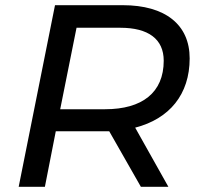

<svg xmlns="http://www.w3.org/2000/svg" viewBox="-20 -720 767 740"><path d="M711 -495C711 -625 617 -700 453 -700H192L52 0H153L195 -214H382H401L523 0H629L501 -228C633 -262 711 -356 711 -495ZM385 -299H212L275 -613H444C551 -613 611 -570 611 -486C611 -363 528 -299 385 -299Z"/></svg>

Font: AWKNG-Font Medium
Style: Italic
Weight: 500
Italic angle: -11.3°
Designer: Awakening Church
Foundry: Awakening Church
Version: Version 1.700;PS 001.700;hotconv 1.0.88;makeotf.lib2.5.64775